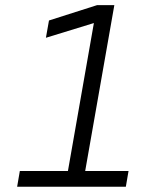

<svg xmlns="http://www.w3.org/2000/svg" viewBox="-20 -713 626 733"><path d="M45.4 0 55.7 -60.1H239.3L338.4 -625L155.3 -568.8L167 -634.8L350.6 -693.4H416.5L305.2 -60.1H470.7L460.4 0Z"/></svg>

Font: Cascadia Code PL Light
Style: Italic
Weight: 300
Italic angle: -10°
Monospace: yes
Designer: Aaron Bell
Foundry: Saja Typeworks
Version: Version 2404.023; ttfautohint (v1.8.4)